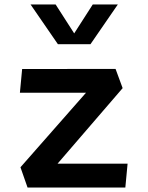

<svg xmlns="http://www.w3.org/2000/svg" viewBox="-20 -834 660 854"><path d="M102.5 0H537.5L547.5 -106H236L525.5 -442L494 -527.5L78.5 -527L68.5 -421.5H362.5L71 -90ZM116 -814H227.5L310 -685.5L392.5 -814H504L382.5 -637.5H237.5Z"/></svg>

Font: Monaspace Krypton SemiBold
Style: Regular
Weight: 600
Designer: Riley Cran & the Lettermatic Team
Foundry: Lettermatic
Version: Version 1.200 (Monaspace Krypton)